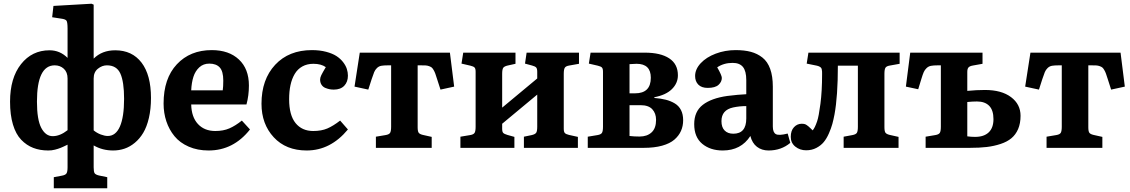

<svg xmlns="http://www.w3.org/2000/svg" viewBox="-20 -797 6093 1035"><path d="M270 217.8V158.2L314 149.9Q333 146.5 338.6 137.5Q344.2 128.4 344.2 105V-17.1Q342.3 -16.1 333.5 -12Q324.7 -7.8 320.6 -5.9Q316.4 -3.9 307.4 -0.2Q298.3 3.4 291.7 5.4Q285.2 7.3 276.1 9.8Q267.1 12.2 258.3 13.2Q249.5 14.2 240.2 14.2Q195.3 14.2 159.2 0.2Q123 -13.7 94.2 -43.7Q65.4 -73.7 49.8 -125.7Q34.2 -177.7 34.2 -249Q34.2 -376.5 93.3 -451.2Q152.3 -525.9 247.1 -525.9Q303.2 -525.9 344.2 -484.9V-643.1Q344.2 -676.8 338.6 -685.3Q333 -693.8 308.1 -696.8L261.2 -704.1L268.1 -765.1L473.1 -776.9L484.9 -772V-481Q529.8 -525.9 601.1 -525.9Q692.4 -525.9 743.2 -459.2Q793.9 -392.6 793.9 -269Q793.9 -209.5 782.7 -161.4Q771.5 -113.3 752.2 -81.1Q732.9 -48.8 706.5 -27.1Q680.2 -5.4 651.1 4.4Q622.1 14.2 589.8 14.2Q531.7 14.2 484.9 -13.2V105Q484.9 128.9 490 136.7Q495.1 144.5 513.2 148.9L558.1 158.2V217.8ZM264.2 -63Q303.2 -63 344.2 -95.2V-374Q344.2 -407.7 324.2 -426.3Q304.2 -444.8 274.9 -444.8Q179.2 -444.8 179.2 -249Q179.2 -151.9 202.6 -107.4Q226.1 -63 264.2 -63ZM561 -64Q604 -64 626.5 -115.2Q648.9 -166.5 648.9 -264.2Q648.9 -356 628.9 -400.4Q608.9 -444.8 556.2 -444.8Q530.3 -444.8 507.6 -426.5Q484.9 -408.2 484.9 -374V-94.2Q502 -80.1 523.2 -72Q544.4 -64 561 -64Z M1104.5 14.2Q1044.4 14.2 997.1 -6.6Q949.7 -27.3 920.7 -62.7Q891.6 -98.1 876.7 -143.1Q861.8 -188 861.8 -238.8Q861.8 -374 933.3 -450.4Q1004.9 -526.9 1121.6 -526.9Q1213.9 -526.9 1267.8 -476.3Q1321.8 -425.8 1321.8 -335.9Q1321.8 -282.2 1308.6 -233.9H1010.7Q1012.2 -166 1047.1 -128.4Q1082 -90.8 1140.6 -90.8Q1184.1 -90.8 1216.6 -105Q1249 -119.1 1283.7 -147L1327.6 -99.1Q1238.3 14.2 1104.5 14.2ZM1010.7 -310.1H1180.7Q1183.6 -329.6 1183.6 -362.8Q1183.6 -412.6 1164.6 -433.3Q1145.5 -454.1 1108.4 -454.1Q1076.2 -454.1 1054.4 -434.1Q1032.7 -414.1 1022.7 -383.1Q1012.7 -352.1 1010.7 -310.1Z M1633.3 14.2Q1521.5 14.2 1455.6 -57.1Q1389.6 -128.4 1389.6 -237.8Q1389.6 -368.7 1463.4 -447.8Q1537.1 -526.9 1661.6 -526.9Q1704.1 -526.9 1738 -517.8Q1772 -508.8 1793.5 -494.9Q1814.9 -481 1829.3 -462.4Q1843.8 -443.8 1849.6 -425.5Q1855.5 -407.2 1855.5 -389.2Q1855.5 -355.5 1835.7 -334.7Q1815.9 -314 1779.3 -314Q1768.1 -314 1757.3 -315.9Q1746.6 -317.9 1733.9 -323Q1721.2 -328.1 1713.4 -339.8Q1705.6 -351.6 1705.6 -368.2Q1705.6 -378.4 1711.9 -391.6Q1718.3 -404.8 1736.3 -435.1Q1710.9 -453.1 1669.4 -453.1Q1635.3 -453.1 1609.6 -438.7Q1584 -424.3 1568.6 -398.2Q1553.2 -372.1 1545.9 -338.1Q1538.6 -304.2 1538.6 -262.2Q1538.6 -176.3 1573.2 -133.5Q1607.9 -90.8 1668.5 -90.8Q1712.9 -90.8 1744.6 -104.5Q1776.4 -118.2 1813.5 -147L1855.5 -99.1Q1761.7 14.2 1633.3 14.2Z M2006.3 0V-60.1L2058.1 -68.8Q2077.1 -71.8 2082.8 -80.8Q2088.4 -89.8 2088.4 -113.8V-444.8H2073.2Q2048.8 -444.8 2035.4 -442.4Q2022 -439.9 2012 -430.2Q2002 -420.4 1997.1 -408.4Q1992.2 -396.5 1983.4 -370.1L1965.3 -314L1891.1 -330.1L1919.4 -513.2H2405.3L2428.2 -330.1L2354.5 -314L2336.4 -370.1Q2330.1 -389.6 2326.7 -399.7Q2323.2 -409.7 2317.4 -419.7Q2311.5 -429.7 2306.9 -433.3Q2302.2 -437 2293 -440.4Q2283.7 -443.8 2273.7 -444.3Q2263.7 -444.8 2246.6 -444.8H2231.4V-110.8Q2231.4 -88.9 2237.1 -81.3Q2242.7 -73.7 2259.3 -69.8L2307.1 -59.1V0Z M2461.9 0V-60.1L2514.2 -68.8Q2532.7 -71.8 2538.3 -80.8Q2543.9 -89.8 2543.9 -113.8V-410.2Q2543.9 -426.8 2538.3 -432.9Q2532.7 -439 2516.1 -442.9L2467.8 -454.1L2477.1 -513.2H2758.8V-453.1L2716.8 -443.8Q2697.8 -439.5 2692.4 -430.9Q2687 -422.4 2687 -398.9V-216.8L2876 -374V-410.2Q2876 -426.8 2870.4 -433.1Q2864.7 -439.5 2848.1 -443.8L2810.1 -454.1L2818.8 -513.2H3101.1V-453.1L3048.8 -443.8Q3030.3 -440.9 3024.7 -431.9Q3019 -422.9 3019 -398.9V-103Q3019 -86.4 3024.7 -80.1Q3030.3 -73.7 3046.9 -69.8L3095.2 -59.1V0H2804.2V-60.1L2846.2 -68.8Q2865.2 -73.2 2870.6 -81.8Q2876 -90.3 2876 -113.8V-287.1L2687 -129.9V-103Q2687 -86.4 2692.6 -80.6Q2698.2 -74.7 2714.8 -69.8L2752.9 -59.1V0Z M3148.4 0V-60.1L3200.7 -68.8Q3219.2 -71.8 3224.9 -80.8Q3230.5 -89.8 3230.5 -113.8V-410.2Q3230.5 -426.8 3224.9 -432.9Q3219.2 -439 3202.6 -442.9L3154.3 -454.1L3163.6 -513.2H3455.6Q3541 -513.2 3587.6 -482.4Q3634.3 -451.7 3634.3 -391.1Q3634.3 -348.6 3602.1 -316.7Q3569.8 -284.7 3507.3 -272.9V-269Q3543 -266.1 3569.6 -259.3Q3596.2 -252.4 3617.9 -239.3Q3639.6 -226.1 3651.1 -203.4Q3662.6 -180.7 3662.6 -148.9Q3662.6 -117.7 3651.1 -91.6Q3639.6 -65.4 3615.5 -44.4Q3591.3 -23.4 3549.3 -11.7Q3507.3 0 3450.7 0ZM3373.5 -293.9H3403.3Q3488.3 -293.9 3488.3 -377.9Q3488.3 -453.1 3411.6 -453.1Q3397.9 -453.1 3373.5 -451.2ZM3427.7 -61Q3468.3 -61 3492.4 -83.3Q3516.6 -105.5 3516.6 -150.9Q3516.6 -186 3496.3 -208Q3476.1 -230 3433.6 -230H3373.5V-64Q3397.5 -61 3427.7 -61Z M3876 14.2Q3809.1 14.2 3765.6 -21.7Q3722.2 -57.6 3722.2 -127.9Q3722.2 -195.8 3768.3 -231.7Q3814.5 -267.6 3900.9 -279.8Q3959.5 -287.1 4002.9 -289.1V-365.2Q4002.9 -413.6 3985.1 -435.8Q3967.3 -458 3929.2 -458Q3881.8 -458 3846.2 -434.1Q3871.1 -390.6 3871.1 -377Q3871.1 -356 3853.3 -339.6Q3835.4 -323.2 3794.9 -323.2Q3761.7 -323.2 3744.4 -340.8Q3727.1 -358.4 3727.1 -387.2Q3727.1 -423.8 3757.3 -456.3Q3787.6 -488.8 3838.1 -507.8Q3888.7 -526.9 3945.8 -526.9Q3992.7 -526.9 4027.6 -517.6Q4062.5 -508.3 4090.1 -486.6Q4117.7 -464.8 4131.8 -425.5Q4146 -386.2 4146 -330.1V-115.2Q4146 -83 4162.4 -74Q4178.7 -64.9 4226.1 -77.1L4240.2 -26.9Q4191.4 14.2 4123 14.2Q4086.4 14.2 4060.5 -5.6Q4034.7 -25.4 4024.9 -64Q3974.6 14.2 3876 14.2ZM3933.1 -76.2Q4002.9 -76.2 4002.9 -158.2V-225.1Q3966.3 -225.1 3932.1 -217.8Q3869.1 -204.1 3869.1 -144Q3869.1 -110.8 3886.2 -93.5Q3903.3 -76.2 3933.1 -76.2Z M4325.7 13.2Q4292 13.2 4267.3 -6.6Q4242.7 -26.4 4242.7 -59.1Q4242.7 -92.8 4260 -111.3Q4277.3 -129.9 4301.8 -129.9Q4310.1 -129.9 4316.4 -128.4Q4322.8 -127 4328.6 -122.8Q4334.5 -118.7 4338.1 -115.7Q4341.8 -112.8 4349.1 -105.5Q4356.4 -98.1 4360.8 -94.2Q4372.6 -107.4 4384.8 -143.1Q4393.6 -168.5 4402.6 -237.1Q4411.6 -305.7 4411.6 -397.9Q4411.6 -407.2 4411.4 -411.6Q4411.1 -416 4409.9 -422.4Q4408.7 -428.7 4405.8 -431.9Q4402.8 -435.1 4397.5 -438Q4392.1 -440.9 4383.8 -442.9L4328.6 -454.1L4337.9 -513.2H4829.6V-453.1L4777.8 -443.8Q4758.8 -440.9 4753.2 -431.9Q4747.6 -422.9 4747.6 -398.9V-111.8Q4747.6 -88.9 4753.4 -81.3Q4759.3 -73.7 4775.9 -69.8L4823.7 -59.1V0H4527.8V-60.1L4574.7 -68.8Q4593.8 -72.3 4599.1 -81.1Q4604.5 -89.8 4604.5 -113.8V-442.9H4496.6Q4496.6 -278.8 4478.5 -180.2Q4473.1 -151.9 4466.8 -128.7Q4460.4 -105.5 4448.2 -77.6Q4436 -49.8 4420.4 -31Q4404.8 -12.2 4380.4 0.5Q4356 13.2 4325.7 13.2Z M4969.7 0V-60.1L5021.5 -68.8Q5040.5 -71.8 5046.1 -80.8Q5051.8 -89.8 5051.8 -113.8V-444.8H5036.6Q5012.2 -444.8 4998.5 -442.1Q4984.9 -439.5 4974.9 -429.9Q4964.8 -420.4 4959.5 -408.2Q4954.1 -396 4946.3 -370.1L4929.7 -315.9L4863.3 -330.1L4886.7 -513.2H5276.4V-453.1L5224.6 -443.8Q5207.5 -440.9 5200.9 -433.6Q5194.3 -426.3 5194.3 -409.2V-307.1Q5244.1 -312 5289.6 -312Q5378.9 -312 5430.2 -273.4Q5481.4 -234.9 5481.4 -172.9Q5481.4 -131.8 5468.3 -101.3Q5455.1 -70.8 5432.1 -51.8Q5409.2 -32.7 5373.8 -21Q5338.4 -9.3 5299.1 -4.6Q5259.8 0 5208.5 0ZM5236.3 -59.1Q5284.2 -59.1 5309.8 -83.5Q5335.4 -107.9 5335.4 -154.8Q5335.4 -203.1 5312.3 -226.6Q5289.1 -250 5246.6 -250Q5221.7 -250 5194.3 -247.1V-62Q5215.8 -59.1 5236.3 -59.1Z M5621.6 0V-60.1L5673.3 -68.8Q5692.4 -71.8 5698 -80.8Q5703.6 -89.8 5703.6 -113.8V-444.8H5688.5Q5664.1 -444.8 5650.6 -442.4Q5637.2 -439.9 5627.2 -430.2Q5617.2 -420.4 5612.3 -408.4Q5607.4 -396.5 5598.6 -370.1L5580.6 -314L5506.3 -330.1L5534.7 -513.2H6020.5L6043.5 -330.1L5969.7 -314L5951.7 -370.1Q5945.3 -389.6 5941.9 -399.7Q5938.5 -409.7 5932.6 -419.7Q5926.8 -429.7 5922.1 -433.3Q5917.5 -437 5908.2 -440.4Q5898.9 -443.8 5888.9 -444.3Q5878.9 -444.8 5861.8 -444.8H5846.7V-110.8Q5846.7 -88.9 5852.3 -81.3Q5857.9 -73.7 5874.5 -69.8L5922.4 -59.1V0Z"/></svg>

Font: Literata Book
Style: Bold
Weight: 700
Designer: Latin by Veronika Burian and Jose Scaglione. Greek by Irene Vlachou. Cyrillic by Vera Evstafieva
Foundry: TypeTogether
Version: Version 2.003;PS 002.003;hotconv 1.0.88;makeotf.lib2.5.64775